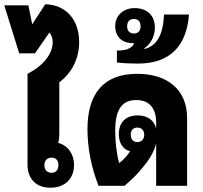

<svg xmlns="http://www.w3.org/2000/svg" viewBox="-56 -871 951 900"><path d="M180 9C247 9 291 -32 291 -98C291 -150 261 -190 217 -201C221 -217 222 -230 222 -244V-485C282 -531 315 -597 315 -674C315 -780 252 -849 156 -851L95 -757L77 -846H-36L34 -621H108L176 -719C186 -705 191 -690 191 -673C191 -618 146 -562 73 -525V-99C73 -32 114 9 180 9ZM186 -61C165 -61 152 -74 152 -97C152 -119 165 -132 186 -132C206 -132 218 -119 218 -97C218 -75 206 -61 186 -61Z M406 0H528C572 -39 590 -57 613 -86C646 -125 667 -162 676 -199V0H821V-318C821 -447 733 -525 587 -525C433 -525 354 -436 354 -265C354 -179 372 -85 406 0ZM502 -108C490 -153 484 -210 484 -258C484 -357 515 -402 583 -402C643 -402 676 -365 676 -296V-269C665 -309 635 -330 589 -330C533 -330 501 -297 501 -242C501 -199 522 -169 554 -162C548 -154 541 -145 537 -139C528 -128 513 -114 505 -108ZM588 -205C569 -205 557 -218 557 -240C557 -261 569 -273 588 -273C607 -273 620 -260 620 -240C620 -218 607 -205 588 -205Z M591 -573C737 -573 818 -651 830 -803H713C708 -706 680 -657 621 -641V-645C652 -666 670 -703 670 -742C670 -798 634 -833 575 -833C522 -833 484 -798 484 -749C484 -699 516 -669 565 -669C567 -669 570 -669 572 -669C569 -656 558 -647 540 -640C528 -636 512 -634 492 -634V-578C526 -574 565 -573 591 -573ZM572 -714C552 -714 540 -726 540 -748C540 -770 552 -782 572 -782C592 -782 603 -769 603 -748C603 -727 592 -714 572 -714Z"/></svg>

Font: Noto Sans Thai Looped UI Narrow ExtraBold
Style: Regular
Weight: 800
Width: 4
Designer: Cadson Demak Team
Foundry: Cadson Demak Co., Ltd.
Version: Version 1.000